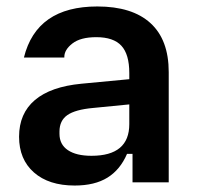

<svg xmlns="http://www.w3.org/2000/svg" viewBox="-20 -564 609 594"><path d="M39 -141Q39 -213 88 -254.5Q137 -296 232 -305L380 -319V-338Q380 -396 355.5 -422.5Q331 -449 278 -449Q229 -449 204 -429.5Q179 -410 179 -388V-386H54Q93 -544 281 -544Q389 -544 445.5 -492.5Q502 -441 502 -341V0H390V-88H373Q352 -39 312.5 -14.5Q273 10 211 10Q131 10 85 -30.5Q39 -71 39 -141ZM263 -82Q380 -82 380 -180V-241L268 -230Q213 -225 188.5 -208Q164 -191 164 -157V-150Q164 -117 190 -99.5Q216 -82 263 -82Z"/></svg>

Font: Mozilla Text BETA SemiBold
Style: Regular
Weight: 600
Designer: Studio DRAMA
Foundry: Studio DRAMA
Version: Version 0.100